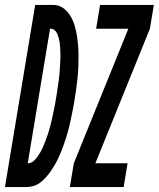

<svg xmlns="http://www.w3.org/2000/svg" viewBox="-66 -755 641 775"><path d="M216 0 232 -96 452 -639H322L338 -735H555L539 -639L319 -96H449L433 0ZM-46 0 76 -735H152Q174 -734 190.5 -721.5Q207 -709 218 -691Q229 -673 235 -652.5Q241 -632 244.5 -611Q248 -590 249.5 -568.5Q251 -547 251 -524.5Q251 -502 250 -480Q249 -458 246.5 -436Q244 -414 241 -391.5Q238 -369 234 -346Q232 -332 229 -317.5Q226 -303 223 -288.5Q220 -274 217 -259.5Q214 -245 210 -230.5Q206 -216 201.5 -201.5Q197 -187 192 -173Q187 -159 181.5 -145Q176 -131 169.5 -117Q163 -103 155 -89.5Q147 -76 138.5 -63.5Q130 -51 119 -39Q108 -27 95.5 -17.5Q83 -8 68.5 -4Q54 0 40 0ZM46 -96Q61 -96 72.5 -107.5Q84 -119 92.5 -133Q101 -147 107 -160.5Q113 -174 118.5 -188.5Q124 -203 128.5 -217.5Q133 -232 137 -246.5Q141 -261 144 -275.5Q147 -290 150 -304.5Q153 -319 156 -333.5Q159 -348 161 -363Q163 -372 164 -381.5Q165 -391 166.5 -400.5Q168 -410 169.5 -419Q171 -428 172 -437.5Q173 -447 174 -456.5Q175 -466 175.5 -475.5Q176 -485 176.5 -494Q177 -503 177.5 -512.5Q178 -522 178 -531Q178 -540 177.5 -549.5Q177 -559 176.5 -568Q176 -577 174.5 -586Q173 -595 170.5 -603.5Q168 -612 164.5 -620Q161 -628 154 -633.5Q147 -639 138 -639H136Z"/></svg>

Font: Iosevka SS04
Style: Bold Italic
Weight: 700
Italic angle: -9°
Monospace: yes
Designer: Belleve Invis
Foundry: Belleve Invis
Version: Version 19.0.0; ttfautohint (v1.8.4)